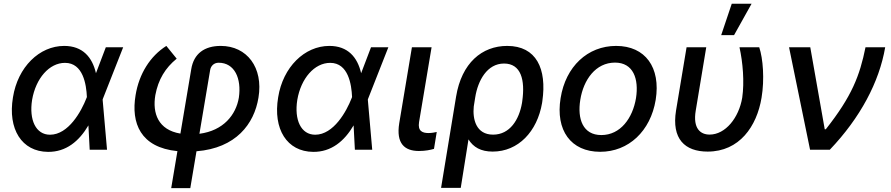

<svg xmlns="http://www.w3.org/2000/svg" viewBox="-20 -797 4742 1022"><path d="M235.4 11.4C331.7 12.4 401.3 -45.5 450.6 -129.6L457.4 0H549.7L526.3 -266.7L527.7 -271.3L635.7 -545.5H543.3L490.8 -407.3C471.2 -492.2 420.5 -552.6 321.7 -552.6C189.3 -552.6 74.6 -440 49 -279.1C20.6 -109.7 95.9 10.3 235.4 11.4ZM150.9 -265.6C170.5 -380 242.2 -462.4 326 -462.4C422.6 -462.4 439.6 -346.9 442.5 -280.9V-280.5L440.3 -274.9C413 -204.5 344.5 -79.9 246.1 -79.9C170.5 -79.9 133.9 -159.1 150.9 -265.6Z M997.9 -428.3 940.3 -85.9C822.1 -105.5 790.5 -193.9 806.8 -290.5C822.4 -374.3 860.1 -435.4 920.5 -484.7L865.4 -552.6C779.8 -498.6 720.2 -404.5 701.7 -290.5C676.8 -142 727.3 -12.1 924.4 7.5L891.3 204.5H992.9L1025.9 8.2C1235.8 -8.5 1333.1 -137.1 1355.8 -277.3C1382.5 -437.5 1294.4 -552.6 1155.2 -552.6C1068.5 -552.6 1011.4 -512.1 997.9 -428.3ZM1041.5 -84.9 1098.4 -422.9C1101.6 -445.7 1118.6 -463.1 1143.8 -463.1C1228.7 -463.1 1266.3 -379.6 1251.4 -277.3C1236.2 -186.1 1169.7 -101.6 1041.5 -84.9Z M1647 11.4C1743.3 12.4 1812.9 -45.5 1862.2 -129.6L1869 0H1961.3L1937.9 -266.7L1939.3 -271.3L2047.2 -545.5H1954.9L1902.3 -407.3C1882.8 -492.2 1832 -552.6 1733.3 -552.6C1600.9 -552.6 1486.2 -440 1460.6 -279.1C1432.2 -109.7 1507.5 10.3 1647 11.4ZM1562.5 -265.6C1582 -380 1653.8 -462.4 1737.6 -462.4C1834.2 -462.4 1851.2 -346.9 1854 -280.9V-280.5L1851.9 -274.9C1824.6 -204.5 1756 -79.9 1657.7 -79.9C1582 -79.9 1545.5 -159.1 1562.5 -265.6Z M2172.6 -545.5 2105.1 -141C2087.7 -33 2133.5 6.7 2209.9 6.7C2244 6.7 2271 1.1 2290.1 -4.6L2304.7 -94.5C2295.1 -92.3 2277.3 -88.8 2261.7 -88.8C2229.4 -88.8 2202.8 -98.4 2210.6 -147L2277.3 -545.5Z M2407.7 -282.7 2327.8 203.1H2432.5L2473.7 -55C2499.3 -13.8 2539.1 9.9 2602.6 9.9C2738.6 9.9 2839.5 -96.6 2865.4 -248.6L2866.8 -258.5C2891.7 -431.1 2834.9 -552.6 2679.7 -552.6C2545.8 -552.6 2437.1 -462 2407.7 -282.7ZM2501.8 -230.1 2509.6 -279.1C2523.8 -368.3 2572.8 -458.8 2663 -458.8C2753.6 -458.8 2775.9 -371.1 2759.9 -258.5L2758.5 -248.6C2743.3 -160.2 2694.2 -80.3 2604.8 -80.3C2513.1 -80.3 2495 -164.1 2501.8 -230.1Z M3174.7 11C3326 11 3442.8 -99.1 3470.2 -265.6C3497.9 -437.9 3415.1 -552.6 3259.6 -552.6C3107.6 -552.6 2990.8 -442.5 2964.1 -274.9C2936.1 -103.7 3018.5 11 3174.7 11ZM3068.9 -266C3085.9 -372.9 3150.9 -463.8 3253.6 -463.8C3350.9 -463.8 3381.4 -377.5 3365.4 -274.9C3347.7 -168 3282.7 -78.1 3180.8 -78.1C3082.7 -78.1 3052.2 -163.7 3068.9 -266Z M3634.6 -545.5 3578.5 -208.8C3554 -57.5 3625.4 9.9 3746.8 9.9C3915.5 9.9 4008.5 -123.9 4033.7 -277C4050.1 -375 4041.5 -485.8 4021.3 -545.5H3916.2C3934.3 -464.5 3942.8 -360.1 3930.8 -277C3913 -170.1 3841.6 -80.6 3757.1 -80.6C3708.5 -80.6 3667.6 -112.9 3683.2 -207.4L3739.3 -545.5ZM3818.9 -610.1H3887.4L3980.5 -777H3875Z M4291.9 0H4397C4558.9 -169.7 4660.2 -360.1 4691.8 -545.5H4587C4556.5 -394.2 4514.6 -284.8 4375.7 -109H4370L4293 -545.5H4180Z"/></svg>

Font: Magic Ui Pro Medium
Style: Italic
Weight: 500
Italic angle: -9.39999°
Designer: Stefan Endress, Andreas Faust
Version: Version 1.000;FEAKit 1.0